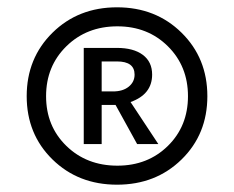

<svg xmlns="http://www.w3.org/2000/svg" viewBox="-20 -731 640 525"><path d="M123.5 -641.5Q194 -711 300 -711Q406 -711 476.5 -641.5Q547 -572 547 -468Q547 -364 476.5 -295Q406 -226 300 -226Q194 -226 123.5 -295Q53 -364 53 -468Q53 -572 123.5 -641.5ZM301 -278Q384 -278 439 -332Q494 -386 494 -468Q494 -550 439 -604.5Q384 -659 301 -659Q217 -659 161.5 -604.5Q106 -550 106 -468Q106 -386 161.5 -332Q217 -278 301 -278ZM396 -527Q396 -473 337 -452L413 -337H355L296 -444H289H258V-337H209V-600H300Q345 -600 370.5 -581Q396 -562 396 -527ZM258 -563V-481H289Q316 -481 332 -494Q348 -507 348 -527Q348 -563 300 -563Z"/></svg>

Font: EauTest Semibold
Style: Regular
Weight: 600
Designer: Christian Thalmann (Catharsis Fonts)
Version: Version 0.001;PS 000.001;hotconv 1.0.88;makeotf.lib2.5.64775